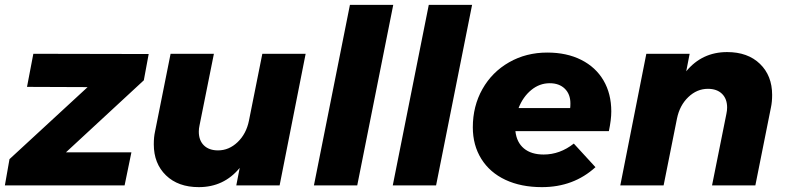

<svg xmlns="http://www.w3.org/2000/svg" viewBox="-38 -762 3231 789"><path d="M573 -540 553 -432 233 -136H502L474 0H-18L1 -108L322 -404L73 -405L99 -541Z M594 -169Q594 -199 599 -221L663 -541H841L782 -247Q779 -234 779 -221Q779 -185 800 -164.5Q821 -144 858 -144Q903 -144 938.5 -178Q974 -212 985 -266L1040 -541H1218L1111 0H933L947 -72Q882 7 779 7Q694 7 644 -41.5Q594 -90 594 -169Z M1578 -742 1430 0H1252L1400 -742Z M1902 -742 1754 0H1576L1724 -742Z M2474 -304Q2474 -270 2464 -223H2080Q2085 -177 2115 -152Q2145 -127 2196 -127Q2263 -127 2320 -172L2409 -75Q2319 7 2189 7Q2103 7 2039 -23Q1975 -53 1940 -109Q1905 -165 1905 -239Q1905 -326 1944.5 -396Q1984 -466 2054 -506Q2124 -546 2211 -546Q2291 -546 2350.5 -516Q2410 -486 2442 -431.5Q2474 -377 2474 -304ZM2306 -337Q2306 -375 2283 -397.5Q2260 -420 2221 -420Q2179 -420 2145 -392Q2111 -364 2093 -318H2305Q2306 -324 2306 -337Z M3135 -372Q3135 -343 3130 -320L3066 0H2888L2947 -294Q2950 -308 2950 -320Q2950 -356 2929 -376.5Q2908 -397 2871 -397Q2826 -397 2790.5 -363Q2755 -329 2744 -275L2689 0H2511L2618 -541H2796L2782 -469Q2847 -548 2950 -548Q3035 -548 3085 -499.5Q3135 -451 3135 -372Z"/></svg>

Font: Gontserrat
Style: Bold Italic
Weight: 700
Italic angle: -11.3°
Designer: Julieta Ulanovsky
Foundry: Julieta Ulanovsky
Version: Version 6.001